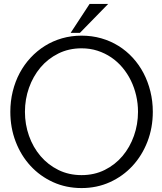

<svg xmlns="http://www.w3.org/2000/svg" viewBox="-20 -935 818 970"><path d="M392.1 15.1Q314 15.1 248 -14.9Q182.1 -44.9 134 -97.2Q85.9 -149.4 59.1 -219.5Q32.2 -289.6 32.2 -370.1Q32.2 -423.8 44.4 -473.4Q56.6 -522.9 79.3 -565.7Q102.1 -608.4 134.5 -643.3Q167 -678.2 206.8 -703.1Q246.6 -728 293.5 -741.5Q340.3 -754.9 392.1 -754.9Q444.3 -754.9 491.5 -741.5Q538.6 -728 578.6 -703.1Q618.7 -678.2 650.6 -643.3Q682.6 -608.4 705.1 -565.7Q727.5 -522.9 739.7 -473.4Q752 -423.8 752 -370.1Q752 -289.6 724.9 -219.5Q697.8 -149.4 649.7 -97.2Q601.6 -44.9 535.6 -14.9Q469.7 15.1 392.1 15.1ZM392.1 -690.9Q327.6 -690.9 274.7 -664.6Q221.7 -638.2 184.3 -593.8Q147 -549.3 126.5 -491.5Q106 -433.6 106 -370.1Q106 -306.6 126.5 -248.8Q147 -190.9 184.6 -146.7Q222.2 -102.5 274.9 -76.4Q327.6 -50.3 392.1 -50.3Q456.5 -50.3 509 -76.4Q561.5 -102.5 598.9 -146.7Q636.2 -190.9 656.7 -248.8Q677.2 -306.6 677.2 -370.1Q677.2 -412.1 668 -452.1Q658.7 -492.2 641.4 -527.8Q624 -563.5 598.9 -593.5Q573.7 -623.5 542 -645Q510.3 -666.5 472.7 -678.7Q435.1 -690.9 392.1 -690.9ZM526.4 -915 383.8 -769H336.9L432.6 -915Z"/></svg>

Font: Twentytwelve Slab Light
Style: TwentytwelveSlab
Weight: 300
Designer: Domenico Catapano
Version: Version 1.00 2012